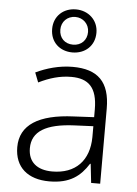

<svg xmlns="http://www.w3.org/2000/svg" viewBox="-57 -857 649 911"><g transform="rotate(5 268.0 -402.0)"><path d="M268 -609C328 -609 374 -649 374 -712C374 -772 327 -814 268 -814C208 -814 163 -773 163 -712C163 -648 209 -609 268 -609ZM268 -646C228 -646 202 -673 202 -712C202 -750 230 -778 268 -778C305 -778 334 -750 334 -712C334 -673 307 -646 268 -646ZM276 -541C212 -541 151 -523 101 -499L119 -453C170 -478 219 -493 274 -493C355 -493 398 -454 398 -349V-312L301 -307C135 -300 47 -245 47 -139C47 -43 110 10 212 10C311 10 360 -30 398 -90H401L411 0H454V-358C454 -485 396 -541 276 -541ZM308 -265 398 -269V-217C397 -105 333 -38 222 -38C150 -38 107 -73 107 -139C107 -219 173 -259 308 -265Z"/></g></svg>

Font: Noto Sans Myanmar UI Light
Style: Regular
Weight: 300
Designer: Monotype Design Team
Foundry: Monotype Imaging Inc.
Version: Version 2.103